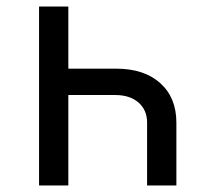

<svg xmlns="http://www.w3.org/2000/svg" viewBox="-20 -570 640 590"><path d="M190 -550V-359H337Q423 -359 472.5 -314.5Q522 -270 522 -193V0H432V-193Q432 -232 405.5 -255Q379 -278 334 -278H190V0H100V-550Z"/></svg>

Font: JetBrainsMono NFM
Style: Regular
Weight: 400
Monospace: yes
Designer: Philipp Nurullin, Konstantin Bulenkov
Foundry: JetBrains
Version: Version 2.304; ttfautohint (v1.8.4.7-5d5b);Nerd Fonts 3.3.0